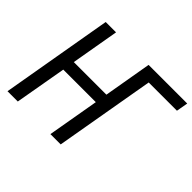

<svg xmlns="http://www.w3.org/2000/svg" viewBox="-157 -932 1153 1153"><g transform="rotate(45 419.5 -355.5)"><path d="M181.2 -405.3H458L510.7 -710.9H838.9L825.7 -636.7H585.9L475.1 0H387.7L444.8 -328.6H168.5L110.8 0H23.4L146.5 -710.9H234.4Z"/></g></svg>

Font: MAUL Condensed Italic
Style: Condenced Regular Italic
Weight: 400
Italic angle: -12°
Designer: MAUL
Version: Version 1.0; 2020; ttfautohint (v1.8.3)